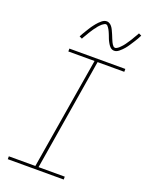

<svg xmlns="http://www.w3.org/2000/svg" viewBox="-175 -1045 859 1129"><g transform="rotate(20 255.0 -480.5)"><path d="M21 0V-18H187L303 -717H139V-735H489V-717H322L207 -18H371V0ZM390 -813Q383 -813 377 -815.5Q371 -818 366.5 -822Q362 -826 358.5 -830.5Q355 -835 352 -840Q349 -845 346 -850.5Q343 -856 340.5 -861.5Q338 -867 336 -872.5Q334 -878 331.5 -884.5Q329 -891 326.5 -897Q324 -903 321.5 -908.5Q319 -914 316.5 -918.5Q314 -923 310 -929Q306 -935 302 -939Q298 -943 292 -943Q287 -943 285 -941.5Q283 -940 279 -938Q275 -936 270 -932Q265 -928 259.5 -922Q254 -916 251.5 -913.5Q249 -911 247 -907.5Q245 -904 242.5 -901Q240 -898 237 -894.5Q234 -891 231.5 -887Q229 -883 226 -878.5Q223 -874 220 -869.5Q217 -865 214 -860Q211 -855 208 -849.5Q205 -844 201.5 -838.5Q198 -833 194.5 -827Q191 -821 188 -815L171 -823Q177 -835 183 -845Q189 -855 194.5 -864Q200 -873 205 -881Q210 -889 215 -896.5Q220 -904 225 -910Q230 -916 234 -921.5Q238 -927 246 -935Q254 -943 261.5 -949Q269 -955 276 -958Q283 -961 292 -961Q298 -961 304 -958.5Q310 -956 314.5 -952.5Q319 -949 323 -944Q327 -939 330 -934Q333 -929 335.5 -923.5Q338 -918 340.5 -912.5Q343 -907 345.5 -901.5Q348 -896 350.5 -889.5Q353 -883 355.5 -877Q358 -871 360.5 -865.5Q363 -860 365 -855.5Q367 -851 371 -845Q375 -839 379 -835Q383 -831 390 -831Q394 -831 396.5 -832.5Q399 -834 403 -836Q407 -838 411.5 -842Q416 -846 421.5 -852Q427 -858 429.5 -860.5Q432 -863 434.5 -866.5Q437 -870 439.5 -873Q442 -876 444.5 -880Q447 -884 449.5 -887.5Q452 -891 455 -895.5Q458 -900 461 -904.5Q464 -909 467 -914Q470 -919 473 -924.5Q476 -930 479.5 -935.5Q483 -941 486.5 -947Q490 -953 493 -959L510 -951Q504 -939 498.5 -929Q493 -919 487 -910Q481 -901 476 -893Q471 -885 466 -877.5Q461 -870 456.5 -864Q452 -858 447.5 -852.5Q443 -847 435 -839Q427 -831 419.5 -825Q412 -819 405 -816Q398 -813 390 -813Z"/></g></svg>

Font: Iosevka Curly Slab ThObl
Style: Regular
Weight: 100
Italic angle: -9°
Monospace: yes
Designer: Belleve Invis
Foundry: Belleve Invis
Version: Version 11.0.0; ttfautohint (v1.8.3)